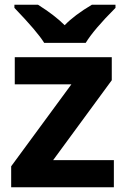

<svg xmlns="http://www.w3.org/2000/svg" viewBox="-20 -786 528 806"><path d="M458 -113.8V0H26.9V-87.9L279.8 -432.1H42V-545.9H449.2V-449.2L203.1 -113.8ZM40.5 -766.1H139.6Q210 -721.7 251.5 -680.2Q293 -723.1 365.7 -766.1H464.8V-752.9Q374 -662.1 339.8 -606H165.5Q137.7 -651.9 40.5 -752.9Z"/></svg>

Font: OpenSansHebrew-Bold
Style: Bold
Weight: 700
Foundry: Ascender Corporation, Yanek Iontef
Version: Version 2.001;PS 002.001;hotconv 1.0.70;makeotf.lib2.5.58329